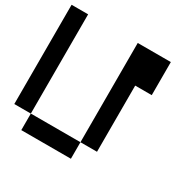

<svg xmlns="http://www.w3.org/2000/svg" viewBox="-170 -948 1117 1117"><g transform="rotate(30 389.0 -389.0)"><path d="M111.1 -111.1H0V-777.8H111.1ZM555.6 -555.6V-111.1H444.4V-777.8H666.7V-555.6ZM444.4 0H111.1V-111.1H444.4Z"/></g></svg>

Font: Pixeloid Sans
Style: Regular
Weight: 400
Designer: GGBotNet
Foundry: GGBotNet
Version: 0.5